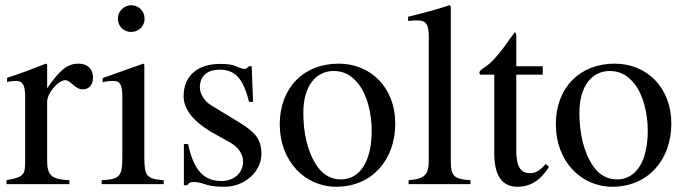

<svg xmlns="http://www.w3.org/2000/svg" viewBox="-20 -703 2613 733"><path d="M160 -458 155 -460C102 -439 66 -425 7 -406V-390C21 -393 30 -394 42 -394C67 -394 76 -378 76 -334V-84C76 -34 69 -27 5 -15V0H245V-15C177 -18 160 -33 160 -90V-315C160 -347 202 -397 230 -397C236 -397 245 -392 256 -382C272 -367 283 -362 296 -362C320 -362 335 -379 335 -407C335 -440 314 -460 280 -460C238 -460 210 -438 160 -366Z M532 -632C532 -660 510 -683 481 -683C453 -683 430 -660 430 -632C430 -603 452 -581 480 -581C510 -581 532 -603 532 -632ZM605 0V-15C539 -20 531 -31 531 -105V-456L527 -460L372 -405V-389C390 -394 405 -394 414 -394C439 -394 447 -378 447 -331V-104C447 -28 437 -19 368 -15V0Z M786 -301C758 -318 743 -347 743 -369C743 -416 775 -437 818 -437C878 -437 908 -404 931 -314H946L941 -450H930C922 -441 918 -440 914 -440C907 -440 897 -443 886 -448C865 -458 843 -459 819 -459C737 -459 681 -415 681 -336C681 -285 718 -237 801 -191L855 -161C888 -143 908 -117 908 -86C908 -45 876 -12 825 -12C756 -12 719 -56 698 -153H682V4H695C701 -6 707 -8 719 -8C730 -8 741 -7 765 1C788 9 817 10 838 10C914 10 978 -48 978 -115C978 -172 954 -199 890 -238Z M1489 -231C1489 -369 1395 -460 1273 -460C1138 -460 1048 -367 1048 -228C1048 -89 1143 10 1264 10C1399 10 1489 -92 1489 -231ZM1399 -204C1399 -88 1355 -18 1281 -18C1245 -18 1213 -36 1191 -68C1154 -122 1138 -194 1138 -273C1138 -373 1185 -432 1254 -432C1297 -432 1325 -412 1349 -382C1381 -341 1399 -272 1399 -204Z M1776 0V-15C1712 -19 1701 -32 1701 -87V-679L1696 -683C1644 -666 1607 -656 1538 -639V-623C1554 -625 1567 -625 1575 -625C1607 -625 1617 -609 1617 -561V-92C1617 -37 1603 -20 1540 -15V0Z M2063 -77C2041 -51 2025 -42 2003 -42C1966 -42 1951 -68 1951 -132V-418H2052V-450H1951V-566C1951 -576 1949 -579 1944 -579C1938 -569 1930 -560 1924 -551C1886 -496 1853 -459 1827 -444C1816 -437 1810 -431 1810 -425C1810 -422 1811 -420 1814 -418H1867V-117C1867 -33 1897 10 1955 10C2005 10 2043 -14 2076 -66Z M2543 -231C2543 -369 2449 -460 2327 -460C2192 -460 2102 -367 2102 -228C2102 -89 2197 10 2318 10C2453 10 2543 -92 2543 -231ZM2453 -204C2453 -88 2409 -18 2335 -18C2299 -18 2267 -36 2245 -68C2208 -122 2192 -194 2192 -273C2192 -373 2239 -432 2308 -432C2351 -432 2379 -412 2403 -382C2435 -341 2453 -272 2453 -204Z"/></svg>

Font: STIX Math
Style: Regular
Weight: 400
Designer: MicroPress Inc., with final additions and corrections provided by Coen Hoffman, Elsevier (retired)
Version: Version 1.1.0